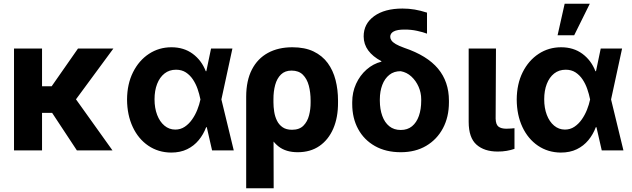

<svg xmlns="http://www.w3.org/2000/svg" viewBox="-20 -806 3385 1029"><path d="M205.3 -545.9V0H55.1V-545.9ZM587.7 -545.9 333.8 -201.2H179.1L161.1 -343.8H257L398 -545.9ZM392 0 247.5 -219.1 372.1 -294.9 582.8 0Z M896.9 11.7Q828.2 11 774.9 -25.1Q721.5 -61.3 691.5 -125.3Q661.4 -189.4 660.9 -272.5Q661.4 -355.9 692.9 -418.8Q724.3 -481.8 778.2 -517.3Q832 -552.7 898.8 -552.7Q965.2 -552.7 1012.7 -517.8Q1060.2 -482.8 1082.8 -424.4H1128.9L1166.2 -274.4L1232.8 0H1116.6L1053.9 -274.4Q1048.5 -301.5 1039 -329.2Q1029.4 -356.8 1013.9 -380.1Q998.4 -403.3 976.2 -417.9Q953.9 -432.4 923.4 -432.4Q887.5 -432.4 861.7 -412.1Q835.8 -391.7 822 -356Q808.2 -320.3 808.2 -273.8Q808.2 -227.1 822.2 -190.3Q836.2 -153.6 861.3 -132.7Q886.3 -111.7 919.1 -111.5Q947.6 -111.5 970.1 -126.6Q992.6 -141.7 1009.5 -165.8Q1026.5 -189.9 1037.5 -217.9Q1048.6 -245.8 1053.9 -271.5L1111.1 -545.9H1225.6L1166.2 -271.5L1128.9 -124.2H1084.8Q1070.3 -85.5 1044.9 -54.8Q1019.5 -24 982.9 -6.2Q946.3 11.7 896.9 11.7Z M1299.4 203.1V-288.5Q1299.7 -374.2 1330 -433.2Q1360.3 -492.1 1415.8 -522.4Q1471.3 -552.7 1546.7 -552.7Q1613.9 -552.7 1660.6 -530.2Q1707.3 -507.6 1736.3 -468.2Q1765.2 -428.7 1778.4 -377Q1791.6 -325.3 1791.6 -266.8V-257Q1792.1 -176.9 1766.2 -116.8Q1740.2 -56.8 1691.9 -23.5Q1643.6 9.8 1575.8 9.8Q1512.4 9.8 1473.2 -20.8Q1434.1 -51.5 1412.3 -106.2Q1390.4 -160.9 1378.1 -233L1445.5 -257.8Q1445.5 -233 1449.6 -207.1Q1453.6 -181.2 1464.4 -159.3Q1475.2 -137.3 1494.8 -123.9Q1514.4 -110.5 1544.9 -110.5Q1584.3 -110.5 1606 -132.3Q1627.6 -154 1636.3 -187.7Q1645 -221.5 1644.7 -257V-266.8Q1644.7 -310.4 1635.1 -346.9Q1625.4 -383.4 1603.1 -405.6Q1580.8 -427.7 1542.6 -427.7Q1507.3 -427.7 1485.8 -406.7Q1464.3 -385.7 1454.8 -350.8Q1445.3 -315.9 1445.5 -274.2L1446.7 203.1Z M1929 -610.5Q1928.7 -678.5 1985 -719.3Q2041.3 -760.2 2137.2 -760.2Q2171.5 -760.2 2202.6 -754.8Q2233.8 -749.5 2268.5 -738.3V-625.6Q2247.3 -633.9 2214.9 -640.8Q2182.5 -647.8 2148.7 -647.5Q2109.2 -647.8 2090.1 -637.5Q2071.1 -627.2 2071.4 -608.6Q2071.4 -599.1 2077.9 -589.4Q2084.5 -579.6 2101.1 -569.7Q2117.7 -559.9 2147.2 -549.4Q2269.1 -508.2 2327.5 -438.2Q2385.9 -368.2 2386 -267V-257.2Q2385.9 -179 2354 -118.8Q2322 -58.6 2264.1 -24.4Q2206.2 9.8 2127.8 9.8Q2048.2 9.8 1989.6 -23.2Q1931 -56.2 1899.3 -114.7Q1867.7 -173.1 1867.7 -249V-258.8Q1867.7 -311.3 1888.2 -356.5Q1908.8 -401.8 1944.5 -433.2Q1980.2 -464.6 2024.5 -475.6L2023.3 -478.5Q1977.4 -503 1953.4 -535.9Q1929.3 -568.8 1929 -610.5ZM2015.7 -274V-266Q2015.9 -220.5 2028.7 -185.1Q2041.4 -149.6 2066.3 -129.5Q2091.2 -109.4 2127.8 -109.4Q2164 -109.4 2188.2 -129.3Q2212.5 -149.3 2225 -184.8Q2237.4 -220.2 2237.4 -266V-274Q2237.4 -308.9 2223.4 -341Q2209.4 -373 2184.8 -395.8Q2160.2 -418.5 2127.8 -424.4Q2091.8 -424.9 2066.7 -404.9Q2041.7 -385 2028.8 -350.8Q2015.9 -316.7 2015.7 -274Z M2491.8 -545.9H2638.1L2636.3 -170.5Q2637.1 -138.3 2651.7 -127.2Q2666.3 -116.2 2694.1 -116.2Q2708.3 -116.2 2718.7 -117.2Q2729 -118.2 2737.3 -118.9V-8.2Q2718.7 -1.6 2695.6 2.4Q2672.6 6.4 2647.3 6.2Q2575.9 6.4 2533.9 -30.6Q2491.9 -67.6 2491.8 -152.9Z M2985.3 11.7Q2916.6 11 2863.2 -25.1Q2809.9 -61.3 2779.8 -125.3Q2749.8 -189.4 2749.3 -272.5Q2749.8 -355.9 2781.2 -418.8Q2812.7 -481.8 2866.6 -517.3Q2920.4 -552.7 2987.2 -552.7Q3053.6 -552.7 3101.1 -517.8Q3148.5 -482.8 3171.2 -424.4H3217.3L3254.6 -274.4L3321.2 0H3205L3142.3 -274.4Q3136.9 -301.5 3127.3 -329.2Q3117.8 -356.8 3102.3 -380.1Q3086.8 -403.3 3064.6 -417.9Q3042.3 -432.4 3011.8 -432.4Q2975.9 -432.4 2950 -412.1Q2924.2 -391.7 2910.4 -356Q2896.6 -320.3 2896.6 -273.8Q2896.6 -227.1 2910.6 -190.3Q2924.6 -153.6 2949.7 -132.7Q2974.7 -111.7 3007.5 -111.5Q3035.9 -111.5 3058.4 -126.6Q3081 -141.7 3097.9 -165.8Q3114.8 -189.9 3125.9 -217.9Q3137 -245.8 3142.3 -271.5L3199.5 -545.9H3314L3254.6 -271.5L3217.3 -124.2H3173.1Q3158.7 -85.5 3133.3 -54.8Q3107.9 -24 3071.3 -6.2Q3034.7 11.7 2985.3 11.7ZM2968.3 -617 3006.2 -785.9H3140.9L3057.3 -617Z"/></svg>

Font: Inter Tight
Style: Regular
Weight: 400
Designer: Rasmus Andersson
Foundry: rsms
Version: Version 3.002